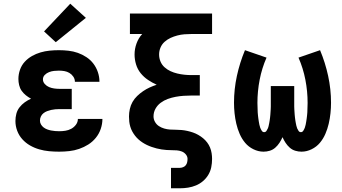

<svg xmlns="http://www.w3.org/2000/svg" viewBox="-20 -808 1840 1033"><path d="M298 8Q271 8 244 5.5Q217 3 191 -4.5Q165 -12 141.5 -25.5Q118 -39 100 -59Q82 -79 72.5 -104.5Q63 -130 63 -157Q63 -177 68 -196Q73 -215 85 -230.5Q97 -246 113 -257.5Q129 -269 147 -277Q132 -285 119 -295.5Q106 -306 96.5 -319.5Q87 -333 83 -350Q79 -367 79 -383Q79 -408 87.5 -432.5Q96 -457 113 -475.5Q130 -494 152 -506.5Q174 -519 198 -526Q222 -533 247 -535.5Q272 -538 297 -538Q323 -538 349 -535Q375 -532 399 -523.5Q423 -515 445 -500.5Q467 -486 482.5 -465.5Q498 -445 506.5 -420Q515 -395 515 -370Q515 -369 515 -368.5Q515 -368 515 -368H383Q383 -368 383 -368Q383 -368 383 -368Q383 -383 374.5 -395.5Q366 -408 353.5 -415.5Q341 -423 326.5 -425.5Q312 -428 297 -428Q284 -428 270.5 -426.5Q257 -425 244 -420Q231 -415 221 -405Q211 -395 211 -381Q211 -367 221 -356Q231 -345 244 -339.5Q257 -334 271.5 -332Q286 -330 300 -330H366V-221H300Q289 -221 277.5 -220Q266 -219 255 -216.5Q244 -214 233.5 -210Q223 -206 214 -199Q205 -192 200 -181.5Q195 -171 195 -159Q195 -159 195 -159Q195 -159 195 -159Q195 -148 200.5 -138.5Q206 -129 214.5 -122.5Q223 -116 233.5 -112Q244 -108 254.5 -106Q265 -104 276 -103Q287 -102 298 -102Q315 -102 331.5 -104.5Q348 -107 363 -115Q378 -123 388.5 -137Q399 -151 399 -168H531Q531 -141 522 -114.5Q513 -88 495.5 -66.5Q478 -45 455 -30.5Q432 -16 406 -7Q380 2 352.5 5Q325 8 298 8ZM280 -581 217 -639 358 -788 442 -712Z M900 205V95H948Q956 95 965 91.5Q974 88 979.5 81Q985 74 987 65Q989 56 989 47Q989 34 980 23Q971 12 958 7Q945 2 931.5 1Q918 0 904 0Q890 0 876.5 -1Q863 -2 849.5 -4Q836 -6 822.5 -9.5Q809 -13 796 -17.5Q783 -22 770.5 -28Q758 -34 746.5 -41.5Q735 -49 725 -58Q715 -67 706.5 -78Q698 -89 691.5 -101Q685 -113 681 -126.5Q677 -140 675.5 -153.5Q674 -167 674 -181Q674 -201 678.5 -221.5Q683 -242 693 -259.5Q703 -277 718 -291.5Q733 -306 750 -317.5Q767 -329 785.5 -337.5Q804 -346 823 -352Q799 -363 776.5 -378Q754 -393 737 -414Q720 -435 712 -461.5Q704 -488 704 -515Q704 -545 714.5 -574Q725 -603 745 -625H679V-735H1121V-625H1010Q991 -625 972 -623.5Q953 -622 934 -617Q915 -612 897.5 -604Q880 -596 865.5 -583Q851 -570 843.5 -552Q836 -534 836 -515Q836 -495 843.5 -477Q851 -459 865.5 -446Q880 -433 897.5 -425Q915 -417 934 -412.5Q953 -408 972 -406Q991 -404 1010 -404H1055V-294H1010Q989 -294 967.5 -292.5Q946 -291 924.5 -287Q903 -283 882.5 -275.5Q862 -268 844.5 -255Q827 -242 816.5 -223Q806 -204 806 -182Q806 -166 814 -152Q822 -138 835 -129.5Q848 -121 863.5 -116.5Q879 -112 894.5 -111Q910 -110 925.5 -110Q941 -110 957 -108.5Q973 -107 988.5 -103.5Q1004 -100 1018.5 -95Q1033 -90 1047 -82Q1061 -74 1073 -64Q1085 -54 1094.5 -41.5Q1104 -29 1110 -14.5Q1116 0 1118.5 16Q1121 32 1121 47Q1121 70 1116.5 92Q1112 114 1100.5 133Q1089 152 1072 166.5Q1055 181 1034.5 189.5Q1014 198 992 201.5Q970 205 948 205Z M1398 8Q1370 8 1343.5 -5Q1317 -18 1299 -39.5Q1281 -61 1269.5 -87.5Q1258 -114 1251.5 -142Q1245 -170 1242 -198.5Q1239 -227 1239 -255Q1239 -328 1254.5 -399.5Q1270 -471 1298 -538L1414 -498Q1389 -441 1377 -379Q1365 -317 1365 -254Q1365 -245 1365.5 -237Q1366 -229 1366 -220.5Q1366 -212 1366.5 -203.5Q1367 -195 1368 -186.5Q1369 -178 1370 -170Q1371 -162 1372.5 -153.5Q1374 -145 1375.5 -137Q1377 -129 1380 -121Q1383 -113 1388 -105Q1393 -97 1401 -97Q1409 -97 1413.5 -103.5Q1418 -110 1421 -117Q1424 -124 1425.5 -131.5Q1427 -139 1428.5 -146Q1430 -153 1431 -160.5Q1432 -168 1433 -175.5Q1434 -183 1434.5 -190.5Q1435 -198 1435.5 -205.5Q1436 -213 1436.5 -220.5Q1437 -228 1437 -235.5Q1437 -243 1437 -250.5Q1437 -258 1437 -265V-345H1563V-265Q1563 -258 1563 -250.5Q1563 -243 1563 -235.5Q1563 -228 1563.5 -220.5Q1564 -213 1564.5 -205.5Q1565 -198 1565.5 -190.5Q1566 -183 1567 -175.5Q1568 -168 1569 -160.5Q1570 -153 1571.5 -146Q1573 -139 1574.5 -131.5Q1576 -124 1579 -117Q1582 -110 1586.5 -103.5Q1591 -97 1599 -97Q1607 -97 1612 -105Q1617 -113 1620 -121Q1623 -129 1624.5 -137Q1626 -145 1627.5 -153.5Q1629 -162 1630 -170Q1631 -178 1632 -186.5Q1633 -195 1633.5 -203.5Q1634 -212 1634 -220.5Q1634 -229 1634.5 -237Q1635 -245 1635 -254Q1635 -317 1623 -379Q1611 -441 1586 -498L1702 -538Q1730 -471 1745.5 -399.5Q1761 -328 1761 -255Q1761 -227 1758 -198.5Q1755 -170 1748.5 -142Q1742 -114 1730.5 -87.5Q1719 -61 1701 -39.5Q1683 -18 1656.5 -5Q1630 8 1602 8Q1585 8 1568.5 3Q1552 -2 1539 -13.5Q1526 -25 1516.5 -39.5Q1507 -54 1500 -70Q1493 -54 1483.5 -39.5Q1474 -25 1461 -13.5Q1448 -2 1431.5 3Q1415 8 1398 8Z"/></svg>

Font: Iosevka Curly XBdEx
Style: Regular
Weight: 800
Width: 7
Monospace: yes
Designer: Belleve Invis
Foundry: Belleve Invis
Version: Version 11.1.0; ttfautohint (v1.8.3)